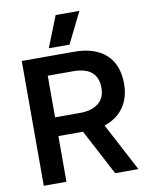

<svg xmlns="http://www.w3.org/2000/svg" viewBox="-98 -987 830 1059"><g transform="rotate(-10 317.0 -458.0)"><path d="M288 -916H421L335 -742H219ZM60 -699H352Q468 -699 531 -642Q594 -585 594 -477Q594 -400 556 -346Q518 -292 448 -269L590 0H460L325 -256H187V0H60ZM329 -361Q391 -361 429 -390Q467 -419 467 -477Q467 -594 329 -594H187V-361Z"/></g></svg>

Font: Prompt Medium
Style: Regular
Weight: 500
Designer: Katatrad Team
Foundry: CadsonDemak
Version: Version 1.001